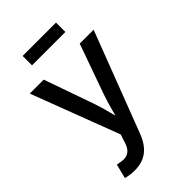

<svg xmlns="http://www.w3.org/2000/svg" viewBox="-275 -817 1117 1117"><g transform="rotate(-45 283.5 -258.5)"><path d="M64.9 197.8 86.9 109.9 106.4 112.8Q132.3 118.7 152.8 115Q173.3 111.3 188.5 94.5Q203.6 77.6 212.9 44.9L227.1 1.5L21 -541H135.7L243.2 -235.4Q260.3 -185.5 272.5 -136.2Q284.7 -86.9 298.3 -38.1H266.6Q280.3 -86.9 293.2 -136.5Q306.2 -186 323.2 -235.4L432.1 -541H546.4L309.6 78.1Q293.5 120.6 269.8 149.4Q246.1 178.2 213.4 192.9Q180.7 207.5 138.2 207.5Q114.7 207.5 95.2 204.3Q75.7 201.2 64.9 197.8ZM420.9 -725.1V-647.9H146.5V-725.1Z"/></g></svg>

Font: Inter 17pt Medium
Style: Regular
Weight: 500
Version: Version 4.001;git-66647c0bb